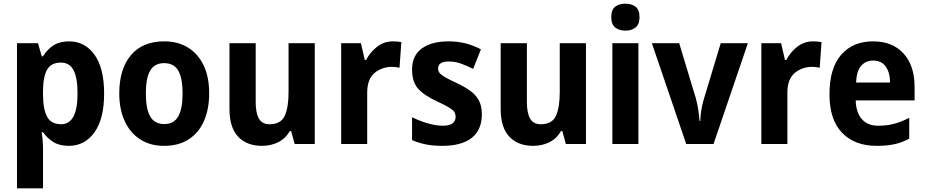

<svg xmlns="http://www.w3.org/2000/svg" viewBox="-20 -846 5012 1040"><path d="M354 -622Q440 -622 492 -549.5Q544 -477 544 -339Q544 -202 491.5 -129Q439 -56 353 -56Q302 -56 268.5 -77Q235 -98 213 -130H206Q213 -82 213 -50V174H72V-612H186L206 -541H213Q236 -579 270 -600.5Q304 -622 354 -622ZM310 -507Q258 -507 236 -470Q214 -433 213 -356V-335Q213 -255 235 -214Q257 -173 311 -173Q400 -173 400 -340Q400 -424 378.5 -465.5Q357 -507 310 -507Z M1113 -340Q1113 -255 1085 -191Q1057 -127 1002.5 -91.5Q948 -56 868 -56Q794 -56 739.5 -91Q685 -126 655.5 -190Q626 -254 626 -340Q626 -472 689 -547Q752 -622 871 -622Q942 -622 996.5 -589.5Q1051 -557 1082 -494Q1113 -431 1113 -340ZM770 -340Q770 -257 793.5 -215.5Q817 -174 870 -174Q922 -174 945.5 -215.5Q969 -257 969 -340Q969 -423 945.5 -463.5Q922 -504 869 -504Q817 -504 793.5 -463.5Q770 -423 770 -340Z M1685 -612V-66H1576L1557 -136H1550Q1526 -95 1486.5 -75.5Q1447 -56 1399 -56Q1317 -56 1270 -105.5Q1223 -155 1223 -256V-612H1365V-293Q1365 -234 1382.5 -203.5Q1400 -173 1440 -173Q1501 -173 1522 -218Q1543 -263 1543 -347V-612Z M2109 -622Q2119 -622 2131.5 -621Q2144 -620 2154 -618L2144 -479Q2137 -481 2125 -482.5Q2113 -484 2106 -484Q2048 -484 2008.5 -450.5Q1969 -417 1969 -344V-66H1828V-612H1935L1956 -521H1963Q1984 -562 2021.5 -592Q2059 -622 2109 -622Z M2590 -227Q2590 -142 2535 -99Q2480 -56 2376 -56Q2326 -56 2288 -63.5Q2250 -71 2212 -87V-211Q2250 -192 2295 -178.5Q2340 -165 2379 -165Q2415 -165 2431.5 -178Q2448 -191 2448 -213Q2448 -226 2442.5 -237Q2437 -248 2415 -262Q2393 -276 2345 -298Q2276 -330 2244 -366.5Q2212 -403 2212 -470Q2212 -545 2265 -583.5Q2318 -622 2410 -622Q2456 -622 2498 -612Q2540 -602 2585 -579L2543 -473Q2508 -490 2477 -501.5Q2446 -513 2411 -513Q2353 -513 2353 -475Q2353 -463 2360 -452.5Q2367 -442 2388 -429.5Q2409 -417 2452 -397Q2493 -378 2524 -356.5Q2555 -335 2572.5 -304.5Q2590 -274 2590 -227Z M3154 -612V-66H3045L3026 -136H3019Q2995 -95 2955.5 -75.5Q2916 -56 2868 -56Q2786 -56 2739 -105.5Q2692 -155 2692 -256V-612H2834V-293Q2834 -234 2851.5 -203.5Q2869 -173 2909 -173Q2970 -173 2991 -218Q3012 -263 3012 -347V-612Z M3368 -826Q3402 -826 3423 -809.5Q3444 -793 3444 -753Q3444 -714 3422.5 -697Q3401 -680 3368 -680Q3334 -680 3312.5 -697Q3291 -714 3291 -753Q3291 -793 3312 -809.5Q3333 -826 3368 -826ZM3438 -612V-66H3297V-612Z M3697 -66 3511 -612H3659L3749 -314Q3758 -281 3762.5 -250.5Q3767 -220 3769 -191H3773Q3774 -218 3778.5 -248Q3783 -278 3793 -311L3884 -612H4031L3845 -66Z M4385 -622Q4395 -622 4407.5 -621Q4420 -620 4430 -618L4420 -479Q4413 -481 4401 -482.5Q4389 -484 4382 -484Q4324 -484 4284.5 -450.5Q4245 -417 4245 -344V-66H4104V-612H4211L4232 -521H4239Q4260 -562 4297.5 -592Q4335 -622 4385 -622Z M4709 -622Q4814 -622 4874 -556.5Q4934 -491 4934 -375V-302H4615Q4617 -236 4648.5 -200.5Q4680 -165 4737 -165Q4784 -165 4823.5 -175.5Q4863 -186 4905 -208V-95Q4867 -74 4825.5 -65Q4784 -56 4729 -56Q4609 -56 4541 -127Q4473 -198 4473 -335Q4473 -477 4536.5 -549.5Q4600 -622 4709 -622ZM4709 -518Q4670 -518 4645 -490Q4620 -462 4617 -399H4801Q4801 -452 4778 -485Q4755 -518 4709 -518Z"/></svg>

Font: Noto Sans Malayalam UI SemiCondensed
Style: Bold
Weight: 700
Width: 4
Designer: Jelle Bosma - Monotype Design Team
Foundry: Monotype Imaging Inc.
Version: Version 2.104; ttfautohint (v1.8.4.7-5d5b)